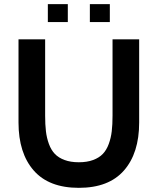

<svg xmlns="http://www.w3.org/2000/svg" viewBox="-20 -889 758 923"><path d="M306 -783H210V-869H306ZM508 -783H412V-869H508ZM69 -300V-700H197V-333Q197 -290 200.8 -258Q204.5 -226 215.2 -196.8Q226 -167.5 243.8 -149Q261.5 -130.5 290.5 -119.8Q319.5 -109 359 -109Q398.5 -109 427.5 -119.8Q456.5 -130.5 474.2 -149Q492 -167.5 502.8 -196.8Q513.5 -226 517.2 -258Q521 -290 521 -333V-700H649V-300Q649 -153 576 -69.5Q503 14 359 14Q215 14 142 -69.5Q69 -153 69 -300Z"/></svg>

Font: Cabin
Style: Bold
Weight: 700
Designer: Pablo Impallari
Foundry: Pablo Impallari. http://www.impallari.com Igino Marini. http://www.ikern.com
Version: Version 3.001;hotconv 1.0.109;makeotfexe 2.5.65596